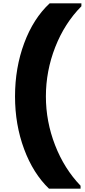

<svg xmlns="http://www.w3.org/2000/svg" viewBox="-20 -924 513 1163"><path d="M277 219Q181 127 126 -21Q71 -169 71 -340Q71 -513 126.5 -662.5Q182 -812 281 -904H473V-886Q371 -783 314.5 -638.5Q258 -494 258 -340Q258 -188 313.5 -45Q369 98 468 201V219Z"/></svg>

Font: Fz Poppins ExtBd
Style: Regular
Weight: 800
Designer: Ninad Kale (Devanagari), Jonny Pinhorn (Latin)
Foundry: Indian Type Foundry
Version: Vit hóa bi Vntype.Com & FontZin.Com